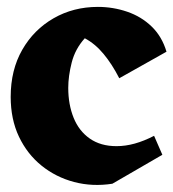

<svg xmlns="http://www.w3.org/2000/svg" viewBox="-20 -520 503 557"><path d="M306 13Q248 22 195 8Q142 -6 100.5 -39.5Q59 -73 35 -123.5Q11 -174 11 -239Q11 -317 44.5 -375.5Q78 -434 135.5 -467Q193 -500 264 -500Q308 -500 349 -486Q390 -472 420 -443Q450 -414 463 -370L326 -293Q305 -334 280.5 -363.5Q256 -393 226 -409Q198 -378 188 -338.5Q178 -299 178 -265Q178 -217 193.5 -178.5Q209 -140 240.5 -118Q272 -96 318 -96Q344 -96 371 -103.5Q398 -111 427 -126L451 -71Z"/></svg>

Font: Eczar
Style: Bold
Weight: 700
Designer: Vaibhav Singh
Foundry: Rosetta Type Foundry
Version: Version 2.000